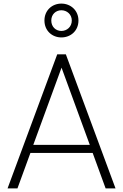

<svg xmlns="http://www.w3.org/2000/svg" viewBox="-20 -1047 684 1067"><path d="M22 0H77L149 -197H495L567 0H622L346 -745H298ZM165 -242 322 -671 479 -242ZM227 -933C227 -876 270 -839 321 -839C373 -839 416 -876 416 -933C416 -989 373 -1027 321 -1027C270 -1027 227 -990 227 -933ZM265 -933C265 -967 290 -990 321 -990C352 -990 379 -967 379 -933C379 -898 352 -875 321 -875C290 -875 265 -898 265 -933Z"/></svg>

Font: Mluvka ExtraLight
Style: Regular
Weight: 200
Designer: Modified by Jiří Krblich, Original typeface by Gumpita Rahayu
Foundry: Gumpita Rahayu & Jiří Krblich
Version: Version 2.000;Glyphs 3.1.1 (3134)